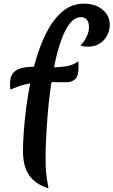

<svg xmlns="http://www.w3.org/2000/svg" viewBox="-20 -920 622 1053"><path d="M106 -93Q106 -130 110 -191.5Q114 -253 123.5 -328Q133 -403 149.5 -482.5Q166 -562 191 -636.5Q216 -711 251 -770.5Q286 -830 333 -865Q380 -900 440 -900Q503 -900 542.5 -867Q582 -834 582 -784Q582 -754 568 -726.5Q554 -699 527 -681.5Q500 -664 462 -664Q453 -664 442.5 -665.5Q432 -667 421 -671Q430 -678 441 -694Q452 -710 460 -730.5Q468 -751 468 -771Q468 -797 456.5 -811.5Q445 -826 426 -826Q391 -826 364 -792.5Q337 -759 316.5 -702Q296 -645 281 -574Q266 -503 256 -427Q246 -351 240.5 -280Q235 -209 232.5 -152.5Q230 -96 230 -63Q230 -34 230.5 -14.5Q231 5 232.5 22Q234 39 237 60Q240 81 246 113Q208 101 181.5 82.5Q155 64 138 38.5Q121 13 113.5 -20Q106 -53 106 -93ZM409 -584Q410 -577 410.5 -569.5Q411 -562 411 -554Q411 -503 392.5 -486Q374 -469 343 -469Q298 -469 260.5 -469.5Q223 -470 188.5 -468Q154 -466 117 -457Q80 -448 37 -428Q36 -436 35.5 -444.5Q35 -453 35 -461Q35 -501 53 -521Q71 -541 101.5 -547.5Q132 -554 169 -554Q195 -554 222 -552.5Q249 -551 274 -551Q312 -551 348 -557.5Q384 -564 409 -584Z"/></svg>

Font: Merienda
Style: Bold
Weight: 700
Designer: Eduardo Rodriguez Tunni
Foundry: Eduardo Rodriguez Tunni
Version: Version 2.001